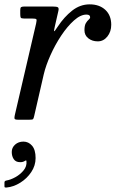

<svg xmlns="http://www.w3.org/2000/svg" viewBox="-38 -550 530 882"><path d="M16 148Q16 128 31.5 114.2Q47 100.5 69.5 100.5Q93 100.5 109.2 119.2Q125.5 138 125.5 176Q125.5 210.5 105.8 240.2Q86 270 55.2 289.2Q24.5 308.5 -8.5 311.5Q-13 311.5 -15.2 311Q-17.5 310.5 -17.5 305.5V288Q-17.5 280.5 -7.5 279Q10.5 276 32.8 263.8Q55 251.5 70.5 232.5Q86 213.5 83.5 190.5Q83 186 80.5 187Q78 188 75 190Q67 195 54.5 195Q34.5 195 25.2 181.2Q16 167.5 16 148ZM73.5 -520H204.5Q222 -520 227.8 -516.5Q233.5 -513 230 -499L214 -429Q209 -408 210.8 -406.5Q212.5 -405 227.5 -428Q256.5 -472 293.2 -501Q330 -530 374 -530Q418.5 -530 445.8 -504.8Q473 -479.5 473 -436Q473 -404.5 455.2 -382.2Q437.5 -360 411 -360Q385.5 -360 367.8 -374Q350 -388 350 -411Q350 -433 356.5 -443.8Q363 -454.5 369.5 -459.8Q376 -465 376 -471Q376 -483 359 -483Q332 -483 301.8 -456Q271.5 -429 243.2 -386.5Q215 -344 193.8 -296.5Q172.5 -249 163 -208.5L119 -17Q116.5 -5.5 113.8 -2.8Q111 0 96.5 0H45.5Q30 0 28.8 -5Q27.5 -10 30 -21L128 -442.5Q131.5 -458 129 -461.5Q126.5 -465 107.5 -465H71.5Q59.5 -465 57.2 -469.2Q55 -473.5 55 -486V-504Q55 -515 59.5 -517.5Q64 -520 73.5 -520Z"/></svg>

Font: Besley*
Style: Italic
Weight: 400
Italic angle: -13°
Designer: Owen Earl
Foundry: indestructible type*
Version: Version 2.000; ttfautohint (v1.8.3)